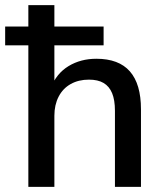

<svg xmlns="http://www.w3.org/2000/svg" viewBox="-33 -725 640 745"><path d="M77 0V-549H-13V-622H77V-705H178V-622H369V-549H178V-384H164Q186 -440 233 -468.5Q280 -497 341 -497Q428 -497 471 -448Q514 -399 514 -301V0H413V-295Q413 -337 402 -363.5Q391 -390 369 -403Q347 -416 312 -416Q272 -416 241.5 -399Q211 -382 194.5 -350Q178 -318 178 -276V0Z"/></svg>

Font: Nunito Sans 12pt SemiBold
Style: Regular
Weight: 600
Designer: Vernon Adams
Foundry: Vernon Adams
Version: Version 3.101;gftools[0.9.27]